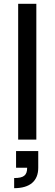

<svg xmlns="http://www.w3.org/2000/svg" viewBox="-20 -730 286 1004"><path d="M75 0H170V-710H75ZM54 201V254C136 254 180 217 180 147V60H64V147H122C122 187 104 201 54 201Z"/></svg>

Font: Uncut Sans Medium
Style: Regular
Weight: 500
Designer: Kasper Nordkvist
Foundry: UNCUT.wtf
Version: Version 1.304;Glyphs 3.2 (3246)